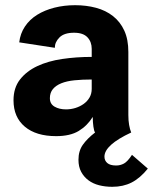

<svg xmlns="http://www.w3.org/2000/svg" viewBox="-20 -510 589 739"><path d="M382 93Q382 108 393 117.5Q404 127 427 127Q443 127 457 119.5Q471 112 488 86L549 139Q519 176 486.5 192.5Q454 209 412 209Q385 209 361.5 203Q338 197 320.5 184Q303 171 292.5 151.5Q282 132 282 105Q282 71 299 47Q316 23 346 0Q342 -5 339.5 -22.5Q337 -40 337 -60Q316 -26 283 -6Q250 14 196 14Q119 14 75.5 -22.5Q32 -59 32 -124Q32 -172 57 -204Q82 -236 123.5 -255.5Q165 -275 219.5 -283Q274 -291 333 -291V-322Q333 -349 316.5 -366.5Q300 -384 265 -384Q227 -384 209 -366Q191 -348 191 -326L54 -347Q58 -381 76 -408Q94 -435 123 -453Q152 -471 189.5 -480.5Q227 -490 269 -490Q312 -490 349.5 -480Q387 -470 415 -448Q443 -426 458.5 -392Q474 -358 474 -310V-67Q474 -46 477 -29Q480 -12 485 0Q382 48 382 93ZM234 -89Q253 -89 270.5 -94.5Q288 -100 302 -110Q316 -120 324.5 -134.5Q333 -149 333 -168V-204Q297 -204 267 -201Q237 -198 216 -189.5Q195 -181 183.5 -167Q172 -153 172 -132Q172 -110 190 -99.5Q208 -89 234 -89Z"/></svg>

Font: Post Grotesk Bold
Style: Bold
Weight: 700
Version: Version 1.0